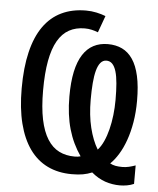

<svg xmlns="http://www.w3.org/2000/svg" viewBox="-54 -771 708 859"><g transform="rotate(5 300.0 -342.0)"><path d="M560.1 -342.8Q560.1 -291 552.5 -246.1Q544.9 -201.2 531.7 -164.3Q518.6 -127.4 501.2 -99.4Q483.9 -71.3 464.8 -53.2Q476.1 -46.9 489.5 -44.4Q502.9 -42 520 -42Q535.2 -42 549.6 -45.4Q564 -48.8 579.1 -54.2V28.8Q564.9 35.2 548.3 38.1Q531.7 41 516.1 41Q482.4 41 450.4 30.3Q418.5 19.5 388.2 -5.9Q368.2 2.4 347.4 6.1Q326.7 9.8 297.9 9.8Q236.3 9.8 188.5 -13.4Q140.6 -36.6 107.9 -82.5Q75.2 -128.4 58.1 -196Q41 -263.7 41 -353Q41 -447.3 57.9 -517.1Q74.7 -586.9 107.4 -633.1Q140.1 -679.2 188 -702.1Q235.8 -725.1 297.9 -725.1Q322.3 -725.1 345 -720.2Q367.7 -715.3 386.2 -708L358.9 -632.8Q345.2 -638.2 330.3 -641.6Q315.4 -645 298.8 -645Q259.3 -645 229 -628.4Q198.7 -611.8 178.2 -576.4Q157.7 -541 147.5 -485.6Q137.2 -430.2 137.2 -353Q137.2 -276.4 148.4 -222.4Q159.7 -168.5 181.2 -134.5Q202.6 -100.6 233.4 -85.2Q264.2 -69.8 303.2 -69.8Q313 -69.8 317.6 -70.6Q322.3 -71.3 330.1 -73.2Q312 -99.6 298.3 -128.2Q284.7 -156.7 275.4 -189Q266.1 -221.2 261.5 -257.6Q256.8 -293.9 256.8 -335.9Q256.8 -400.4 266.8 -447.3Q276.9 -494.1 296.4 -524.4Q315.9 -554.7 344 -569.3Q372.1 -584 408.2 -584Q444.3 -584 472.4 -570.6Q500.5 -557.1 520 -528.3Q539.6 -499.5 549.8 -453.6Q560.1 -407.7 560.1 -342.8ZM463.9 -337.9Q463.9 -379.9 461.2 -412.1Q458.5 -444.3 451.9 -466.1Q445.3 -487.8 434.6 -498.8Q423.8 -509.8 408.2 -509.8Q392.6 -509.8 381.8 -497.1Q371.1 -484.4 364.7 -460.9Q358.4 -437.5 355.7 -404.3Q353 -371.1 353 -330.1Q353 -259.8 366.7 -204.1Q380.4 -148.4 403.8 -109.9Q418.5 -126 429.7 -150.6Q440.9 -175.3 448.5 -205.6Q456.1 -235.8 460 -269.8Q463.9 -303.7 463.9 -337.9Z"/></g></svg>

Font: Noto Mono
Style: Regular
Weight: 400
Designer: Monotype Design Team
Foundry: Monotype Imaging Inc.
Version: Version 1.00